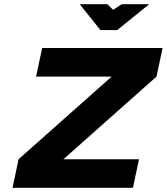

<svg xmlns="http://www.w3.org/2000/svg" viewBox="-20 -900 799 920"><path d="M759 -670H182L153 -533H515L69 -137L40 0H617L646 -137H284L730 -533ZM362 -880 461 -756H542L695 -880H564L522 -853L494 -880Z"/></svg>

Font: LT Wave Text Black Italic
Style: Regular
Weight: 900
Designer: Daniel Lyons
Version: Version 2.5 (Glyphs App)